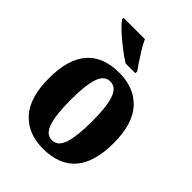

<svg xmlns="http://www.w3.org/2000/svg" viewBox="-222 -876 996 996"><g transform="rotate(45 276.0 -378.0)"><path d="M274 10Q164 10 101 -59.5Q38 -129 38 -270Q38 -411 98.5 -480Q159 -549 277 -549Q387 -549 450.5 -480Q514 -411 514 -270Q514 10 274 10ZM276 -54Q320 -54 337.5 -109Q355 -164 355 -270Q355 -376 337 -430Q319 -484 275 -484Q232 -484 214.5 -430Q197 -376 197 -270Q197 -164 215 -109Q233 -54 276 -54ZM265 -606Q243 -620 216.5 -639.5Q190 -659 164 -681Q138 -703 118 -723Q98 -743 90 -756V-766H247Q256 -744 272.5 -717Q289 -690 306.5 -664Q324 -638 337 -619V-606Z"/></g></svg>

Font: Noto Serif Tamil Condensed ExtraBold
Style: Italic
Weight: 800
Width: 3
Italic angle: -12°
Designer: Indian Type Foundry, Tom Grace, and the Monotype Design Team
Foundry: Monotype Imaging Inc.
Version: Version 2.003; ttfautohint (v1.8.4.7-5d5b)